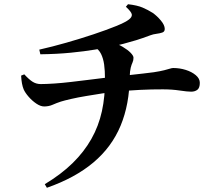

<svg xmlns="http://www.w3.org/2000/svg" viewBox="-20 -823 1040 909"><path d="M192 49Q270 2 324 -51Q378 -104 412.5 -165Q447 -226 462.5 -296.5Q478 -367 477 -450Q477 -489 473 -517.5Q469 -546 458.5 -567.5Q448 -589 427 -601L506 -624Q536 -616 560.5 -601.5Q585 -587 598.5 -573Q612 -559 612 -550Q612 -537 607.5 -527.5Q603 -518 599 -503Q595 -488 594 -459Q593 -329 551 -228Q509 -127 422.5 -54Q336 19 202 66ZM189 -319Q172 -319 152 -332.5Q132 -346 115.5 -365Q99 -384 92 -400Q82 -424 80 -465L95 -471Q118 -446 135 -435.5Q152 -425 173 -425Q198 -425 236 -427.5Q274 -430 316 -435Q358 -440 399 -445Q440 -450 471.5 -454Q503 -458 520 -460Q562 -464 596.5 -468Q631 -472 659 -475Q687 -478 708 -481Q740 -486 757.5 -490.5Q775 -495 784.5 -498Q794 -501 800 -501Q831 -501 859.5 -492Q888 -483 907 -467Q926 -451 926 -431Q926 -407 914.5 -398Q903 -389 885 -389Q867 -389 830.5 -394.5Q794 -400 751 -400Q725 -400 698 -399.5Q671 -399 643 -397.5Q615 -396 587.5 -394Q560 -392 533 -389Q504 -387 466 -381Q428 -375 388.5 -368.5Q349 -362 316.5 -354.5Q284 -347 268 -342Q247 -335 229 -327Q211 -319 189 -319ZM166 -588Q228 -602 294.5 -621Q361 -640 422.5 -660.5Q484 -681 529.5 -699.5Q575 -718 591 -731Q606 -743 604 -755Q602 -767 576 -791L586 -803Q630 -798 655.5 -787Q681 -776 703 -762Q723 -748 741.5 -726Q760 -704 760 -686Q760 -673 748.5 -669Q737 -665 721 -663Q705 -661 692 -656Q655 -642 624 -632.5Q593 -623 564 -615.5Q535 -608 500 -600Q476 -596 428.5 -588Q381 -580 315.5 -573.5Q250 -567 171 -566Z"/></svg>

Font: Noto Serif HK ExtraLight
Style: Bold
Weight: 700
Version: Version 2.002-H1;hotconv 1.1.0;makeotfexe 2.6.0